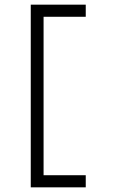

<svg xmlns="http://www.w3.org/2000/svg" viewBox="-20 -736 500 824"><path d="M112 -716V68H348V16H167V-664H348V-716Z"/></svg>

Font: Grotesk 01 Extrafine
Style: Bold
Weight: 400
Designer: Frank Adebiaye, contributions by Jérémy Landes, Ariel Martín Pérez
Foundry: Velvetyne Type Foundry
Version: Version 3.000;Glyphs 3.1.2 (3150)